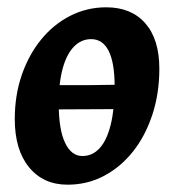

<svg xmlns="http://www.w3.org/2000/svg" viewBox="-20 -493 476 525"><path d="M367.3 -195 58.1 -193.5 63.5 -260.3H230.3L373.5 -262.3ZM164.7 12Q98.4 12 59.4 -35.7Q20.4 -83.3 20.4 -167.4Q20.4 -232.1 39.3 -287.4Q58.3 -342.7 92.1 -384.4Q126 -426.2 171.8 -449.6Q217.6 -473 270.4 -473Q339.2 -473 377.4 -429.2Q415.7 -385.5 415.7 -305Q415.7 -237.6 396.7 -179.8Q377.8 -121.9 344 -79.1Q310.2 -36.4 264.6 -12.2Q219 12 164.7 12ZM205.2 -66.4Q232.9 -66.4 252.7 -88.1Q272.4 -109.8 282.9 -152.7Q293.4 -195.6 293.4 -258.1Q293.4 -321.1 277.2 -353.6Q261 -386 229.2 -386Q202.1 -386 182.1 -365.4Q162.1 -344.8 151.3 -305.4Q140.6 -266 140.6 -209.3Q140.6 -139.2 157.8 -102.8Q175 -66.4 205.2 -66.4Z"/></svg>

Font: Alegreya
Style: Italic
Weight: 400
Italic angle: -7°
Designer: Juan Pablo del Peral
Foundry: Huerta Tipografica
Version: Version 2.009